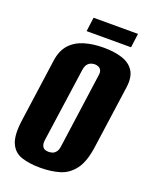

<svg xmlns="http://www.w3.org/2000/svg" viewBox="-137 -786 687 873"><g transform="rotate(20 206.5 -350.0)"><path d="M166 12Q114 12 76 -0.5Q38 -13 21.5 -51Q5 -89 16 -165L58 -466Q65 -517 91.5 -546Q118 -575 159.5 -587.5Q201 -600 252 -600Q305 -600 343 -587.5Q381 -575 399.5 -546Q418 -517 411 -466L369 -166Q359 -89 330.5 -51Q302 -13 260.5 -0.5Q219 12 166 12ZM178 -69Q187 -69 196.5 -72Q206 -75 213.5 -85Q221 -95 223 -112L273 -472Q276 -490 271 -499Q266 -508 257.5 -511.5Q249 -515 240 -515Q231 -515 221.5 -511.5Q212 -508 205 -499Q198 -490 195 -472L144 -112Q142 -95 147 -85Q152 -75 160 -72Q168 -69 178 -69ZM153 -644 162 -712H377L368 -644Z"/></g></svg>

Font: Alumni Sans ExtraBold
Style: Italic
Weight: 800
Italic angle: -8°
Designer: Robert E. Leuschke
Foundry: Robert E. Leuschke
Version: Version 1.016